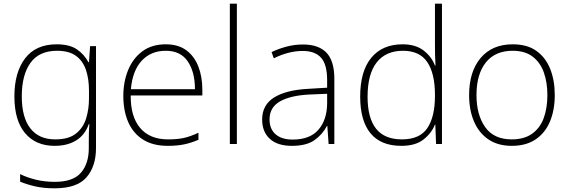

<svg xmlns="http://www.w3.org/2000/svg" viewBox="-20 -780 3084 1040"><path d="M287 -540Q356 -540 396 -513Q436 -486 459 -443H462L468 -530H500V22Q500 121 448.5 180.5Q397 240 276 240Q216 240 170.5 229.5Q125 219 89 204V163Q125 181 173 193Q221 205 277 205Q376 205 418.5 155.5Q461 106 461 23V-15Q461 -40 461.5 -61.5Q462 -83 464 -108H461Q441 -50 393.5 -20Q346 10 276 10Q174 10 116 -58.5Q58 -127 58 -258Q58 -388 116 -464Q174 -540 287 -540ZM289 -505Q192 -505 145 -439.5Q98 -374 98 -258Q98 -144 144.5 -84.5Q191 -25 279 -25Q352 -25 391.5 -56.5Q431 -88 446.5 -138.5Q462 -189 462 -246V-289Q462 -353 445.5 -401.5Q429 -450 391.5 -477.5Q354 -505 289 -505Z M878 -540Q946 -540 989.5 -507.5Q1033 -475 1054.5 -419.5Q1076 -364 1076 -294V-263H688Q687 -148 739.5 -86.5Q792 -25 890 -25Q939 -25 974.5 -32.5Q1010 -40 1055 -61V-23Q1016 -6 977.5 2Q939 10 889 10Q808 10 754.5 -24Q701 -58 674.5 -119Q648 -180 648 -260Q648 -337 674 -400.5Q700 -464 751 -502Q802 -540 878 -540ZM878 -505Q798 -505 748 -451.5Q698 -398 689 -297H1036Q1036 -390 997 -447.5Q958 -505 878 -505Z M1263 0H1225V-760H1263Z M1621 -539Q1706 -539 1748.5 -494.5Q1791 -450 1791 -353V0H1760L1753 -98H1751Q1727 -52 1683.5 -21Q1640 10 1561 10Q1483 10 1441.5 -28Q1400 -66 1400 -133Q1400 -212 1465.5 -252.5Q1531 -293 1652 -299L1752 -305V-345Q1752 -431 1719 -467.5Q1686 -504 1620 -504Q1543 -504 1463 -464L1451 -498Q1489 -516 1532 -527.5Q1575 -539 1621 -539ZM1656 -268Q1554 -263 1497 -231Q1440 -199 1440 -133Q1440 -81 1473 -52.5Q1506 -24 1565 -24Q1659 -24 1705 -77.5Q1751 -131 1752 -219V-272Z M2154 10Q2043 10 1987 -58Q1931 -126 1931 -257Q1931 -394 1991 -467Q2051 -540 2161 -540Q2231 -540 2274.5 -506.5Q2318 -473 2336 -425H2339Q2337 -454 2336.5 -484.5Q2336 -515 2336 -544V-760H2374V0H2342L2338 -105H2336Q2317 -58 2273.5 -24Q2230 10 2154 10ZM2157 -25Q2254 -25 2295 -86.5Q2336 -148 2336 -260V-266Q2336 -382 2294.5 -443.5Q2253 -505 2163 -505Q2070 -505 2020.5 -442Q1971 -379 1971 -256Q1971 -141 2017 -83Q2063 -25 2157 -25Z M2985 -265Q2985 -185 2959.5 -123Q2934 -61 2882 -25.5Q2830 10 2752 10Q2677 10 2625.5 -25Q2574 -60 2547.5 -122Q2521 -184 2521 -265Q2521 -392 2583.5 -466Q2646 -540 2757 -540Q2836 -540 2886 -504Q2936 -468 2960.5 -406Q2985 -344 2985 -265ZM2561 -265Q2561 -158 2608 -91.5Q2655 -25 2752 -25Q2819 -25 2862 -55.5Q2905 -86 2925 -140Q2945 -194 2945 -265Q2945 -333 2926 -387Q2907 -441 2865.5 -473Q2824 -505 2757 -505Q2662 -505 2611.5 -441.5Q2561 -378 2561 -265Z"/></svg>

Font: Noto Sans Thai ExtraLight
Style: Regular
Weight: 200
Designer: Monotype Design Team
Foundry: Monotype Imaging Inc.
Version: Version 2.001; ttfautohint (v1.8.4.7-5d5b)